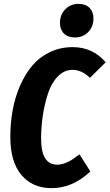

<svg xmlns="http://www.w3.org/2000/svg" viewBox="-20 -953 565 990"><path d="M366.2 -759.8Q330.1 -759.8 309.6 -780.3Q289.1 -800.8 289.1 -835Q289.1 -877.4 316.7 -905.3Q344.2 -933.1 384.8 -933.1Q421.4 -933.1 441.7 -912.4Q461.9 -891.6 461.9 -857.9Q461.9 -814.9 434.6 -787.4Q407.2 -759.8 366.2 -759.8ZM355 -710Q458 -710 524.9 -631.8L443.8 -551.8Q401.4 -592.8 354 -592.8Q311 -592.8 278.1 -558.8Q245.1 -524.9 227.3 -470.2Q209.5 -415.5 200.7 -356.7Q191.9 -297.9 191.9 -237.8Q191.9 -104 274.9 -104Q294.9 -104 316.4 -112.3Q337.9 -120.6 351.3 -129.6Q364.7 -138.7 390.1 -157.2L445.8 -68.8Q354.5 17.1 246.1 17.1Q147.9 17.1 90.6 -50.5Q33.2 -118.2 33.2 -247.1Q33.2 -318.8 45.4 -385.5Q57.6 -452.1 83.5 -511.5Q109.4 -570.8 146.5 -614.7Q183.6 -658.7 237.3 -684.3Q291 -710 355 -710Z"/></svg>

Font: Fira Sans Compressed
Style: Bold Italic
Weight: 700
Width: 3
Italic angle: -8°
Designer: Carrois Corporate & Edenspiekermann AG
Foundry: Carrois Corporate GbR & Edenspiekermann AG
Version: Version 4.203;PS 004.203;hotconv 1.0.88;makeotf.lib2.5.64775